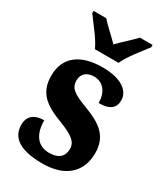

<svg xmlns="http://www.w3.org/2000/svg" viewBox="-192 -850 818 944"><g transform="rotate(30 217.0 -378.0)"><path d="M152 -606H286C305 -651 359 -715 387 -753V-766H315C293 -741 245 -700 219 -672C192 -700 145 -741 124 -766H52V-753C79 -715 133 -651 152 -606ZM209 10C340 10 409 -58 409 -164C409 -261 349 -301 257 -336C173 -367 150 -386 150 -429C150 -467 178 -488 216 -488C264 -488 300 -452 300 -386C363 -386 390 -409 390 -453C390 -501 345 -548 229 -548C110 -548 31 -496 31 -387C31 -292 82 -250 187 -211C260 -182 291 -161 291 -119C291 -81 269 -52 211 -52C151 -52 111 -93 111 -179C65 -179 24 -160 24 -104C24 -38 71 10 209 10Z"/></g></svg>

Font: Noto Serif Condensed ExtraBold
Style: Regular
Weight: 800
Width: 3
Designer: Monotype Design Team
Foundry: Monotype Imaging Inc.
Version: Version 2.013